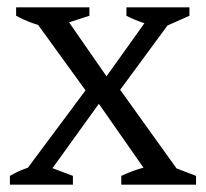

<svg xmlns="http://www.w3.org/2000/svg" viewBox="-20 -504 561 524"><path d="M44 -10V-30L228 -277H295L470 -33V-10H397L237 -239H263L98 -10ZM7 0V-24Q46 -47 94 -56L179 -24V0ZM311 0V-24Q341 -38 370 -46Q399 -54 429 -57L515 -24V0ZM122 -428Q94 -432 70 -440.5Q46 -449 24 -461V-484H224V-461ZM226 -240 71 -454V-474H147L283 -278H258L398 -474H453V-456L294 -240ZM425 -429Q398 -433 373 -441Q348 -449 325 -461V-484H497V-461Z"/></svg>

Font: Piazzolla 24pt
Style: Regular
Weight: 400
Designer: Juan Pablo del Peral
Foundry: Huerta Tipografica
Version: Version 2.005